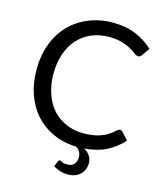

<svg xmlns="http://www.w3.org/2000/svg" viewBox="-129 -821 926 1088"><g transform="rotate(15 334.0 -276.5)"><path d="M647.5 -99.6Q607.4 -53.7 553.7 -26.4Q499 1 424.8 6.8Q447.3 19.5 460 39.1Q471.7 57.6 471.7 81.1Q471.7 100.6 464.8 117.2Q458 133.8 445.3 146.5Q431.6 159.2 414.1 166Q396.5 172.9 373 172.9Q347.7 172.9 325.2 166Q301.8 158.2 286.1 147.5Q291 135.7 299.8 114.3Q300.8 111.3 303.7 109.4Q305.7 107.4 309.6 107.4Q311.5 107.4 315.4 109.4Q318.4 111.3 323.2 113.3Q328.1 116.2 335.9 118.2Q343.8 119.1 355.5 119.1Q380.9 119.1 394.5 103.5Q408.2 87.9 408.2 63.5Q408.2 45.9 400.4 30.3Q392.6 15.6 374 7.8Q300.8 5.9 240.2 -22.5Q179.7 -49.8 136.7 -97.7Q93.8 -146.5 70.3 -212.9Q47.9 -278.3 47.9 -358.4Q47.9 -439.5 73.2 -506.8Q98.6 -574.2 144.5 -622.1Q191.4 -670.9 255.9 -697.3Q320.3 -724.6 398.4 -724.6Q474.6 -724.6 533.2 -700.2Q591.8 -675.8 635.7 -633.8Q625 -619.1 603.5 -588.9Q600.6 -584 596.7 -581.1Q591.8 -577.1 584 -577.1Q574.2 -577.1 561.5 -586.9Q548.8 -596.7 527.3 -609.4Q506.8 -621.1 474.6 -630.9Q443.4 -640.6 397.5 -640.6Q341.8 -640.6 295.9 -621.1Q250 -601.6 216.8 -565.4Q183.6 -529.3 165 -476.6Q146.5 -423.8 146.5 -358.4Q146.5 -291 166 -238.3Q184.6 -185.5 217.8 -149.4Q252 -113.3 296.9 -94.7Q341.8 -75.2 394.5 -75.2Q426.8 -75.2 452.1 -79.1Q477.5 -83 499 -90.8Q521.5 -98.6 540 -111.3Q558.6 -123 577.1 -140.6Q585.9 -148.4 594.7 -148.4Q602.5 -148.4 608.4 -141.6Q621.1 -127.9 647.5 -99.6Z"/></g></svg>

Font: Lato
Style: Regular
Weight: 400
Designer: Lukasz Dziedzic with Adam Twardoch and Botio Nikoltchev
Version: Version 2.015; 2015-08-06; http://www.latofonts.com/